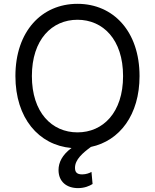

<svg xmlns="http://www.w3.org/2000/svg" viewBox="-20 -757 801 993"><path d="M701.7 -363.6C701.7 -593.8 566.8 -737.2 380.7 -737.2C194.6 -737.2 59.7 -593.8 59.7 -363.6C59.7 -146.3 180 -6.4 349.8 8.5C301.8 43.7 282.7 83.5 282.7 122.2C282.7 183.2 325.3 215.9 383.5 215.9C417.6 215.9 443.2 204.5 458.8 194.6L453.1 132.1C443.2 137.8 426.1 144.9 404.8 144.9C376.4 144.9 367.9 132.1 367.9 110.8C367.9 68.2 407.7 34.1 450.3 2.8C599.4 -28.8 701.7 -163.4 701.7 -363.6ZM616.5 -363.6C616.5 -174.7 512.8 -72.4 380.7 -72.4C248.6 -72.4 144.9 -174.7 144.9 -363.6C144.9 -552.6 248.6 -654.8 380.7 -654.8C512.8 -654.8 616.5 -552.6 616.5 -363.6Z"/></svg>

Font: Karasuma Gothic
Style: Regular
Weight: 400
Designer: Rasmus Andersson, Ryoko Nishizuka
Foundry: Genbu
Version: Version 1.00